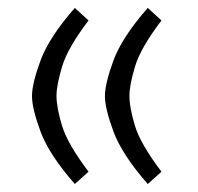

<svg xmlns="http://www.w3.org/2000/svg" viewBox="-20 -458 502 486"><path d="M245.6 -214.8Q245.6 -246.1 267.1 -304.7Q288.6 -363.3 354 -438L388.7 -406.2Q335.9 -336.9 321.8 -289.6Q307.6 -242.2 307.6 -215.3Q307.6 -186 321.5 -139.9Q335.4 -93.8 388.7 -23.4L354 7.8Q288.6 -66.9 267.1 -125.2Q245.6 -183.6 245.6 -214.8ZM61 -214.8Q61 -246.1 82.5 -304.7Q104 -363.3 169.4 -438L204.1 -406.2Q151.4 -336.9 137.2 -289.6Q123 -242.2 123 -215.3Q123 -186 137 -139.9Q150.9 -93.8 204.1 -23.4L169.4 7.8Q104 -66.9 82.5 -125.2Q61 -183.6 61 -214.8Z"/></svg>

Font: Vazir Light WOL
Style: Light-WOL
Weight: 300
Designer: Saber Rastikerdar
Foundry: Saber Rastikerdar
Version: Version 30.0.0